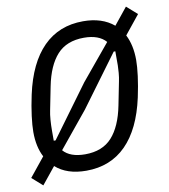

<svg xmlns="http://www.w3.org/2000/svg" viewBox="-89 -818 827 938"><g transform="rotate(-10 324.5 -349.0)"><path d="M147 -160 334 -415 479 -590Q444 -630 370 -630Q284 -630 236.5 -577.5Q189 -525 169 -424L146 -308Q142 -290 140 -263.5Q138 -237 138 -209V-160ZM278 -68Q364 -68 411.5 -120.5Q459 -173 479 -274L502 -390Q506 -408 508 -431.5Q510 -455 510 -468V-538H502L314 -283L170 -107Q204 -68 278 -68ZM270 12Q174 12 118 -38L50 46L-2 0L74 -94Q47 -145 47 -219Q47 -251 53 -298Q59 -345 71 -401Q104 -553 182 -631.5Q260 -710 380 -710Q474 -710 532 -661L599 -744L651 -698L576 -605Q603 -552 603 -479Q603 -447 597 -400Q591 -353 579 -297Q546 -145 468 -66.5Q390 12 270 12Z"/></g></svg>

Font: IBM Plex Sans Condensed Text
Style: Italic
Weight: 450
Width: 3
Italic angle: -11°
Designer: Mike Abbink, Paul van der Laan, Pieter van Rosmalen
Foundry: Bold Monday
Version: Version 1.1